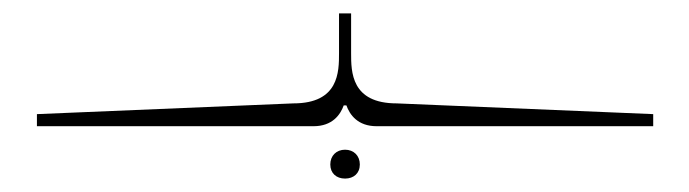

<svg xmlns="http://www.w3.org/2000/svg" viewBox="-20 -415 1027 286"><path d="M494 -192C481 -192 472 -183 472 -170C472 -157 481 -149 494 -149C507 -149 516 -157 516 -170C516 -183 507 -192 494 -192ZM492 -258H496C501 -244 513 -227 541 -227H927H953V-245L571 -261C503 -261 503 -308 503 -336V-395H485V-336C485 -308 485 -261 417 -261L35 -245V-227H61H447C475 -227 487 -244 492 -258Z"/></svg>

Font: FoglihtenDeH04
Style: Regular
Weight: 500
Version: Version 0.68